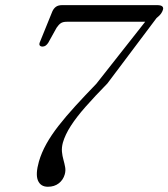

<svg xmlns="http://www.w3.org/2000/svg" viewBox="-20 -720 657 750"><path d="M555 -645 560 -635H241Q225.5 -635 217.2 -629.2Q209 -623.5 201 -611.5L168.5 -553Q164 -546 158.5 -542Q153 -538 145.5 -538Q137.5 -538.5 134.8 -543.2Q132 -548 137 -558.5L184.5 -675.5Q190 -687.5 199 -693.8Q208 -700 223.5 -700H593Q609 -700 614.2 -694.8Q619.5 -689.5 616 -680.5Q614 -674 609 -666.8Q604 -659.5 591.5 -649.5L399.5 -394Q350.5 -344 314.8 -303.5Q279 -263 256.8 -228.5Q234.5 -194 225.5 -162.5Q220.5 -143.5 222 -127.2Q223.5 -111 227.8 -96Q232 -81 234.5 -67Q237 -53 233 -39Q227 -17.5 209.8 -4Q192.5 9.5 167 9.5Q138.5 9.5 128.2 -15Q118 -39.5 132 -89Q142 -123.5 161.2 -158Q180.5 -192.5 209 -229Q237.5 -265.5 274.5 -306Q311.5 -346.5 356.5 -393Z"/></svg>

Font: Fraunces Light
Style: Italic
Weight: 300
Italic angle: -16°
Version: Version 1.000;[b76b70a41]